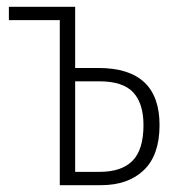

<svg xmlns="http://www.w3.org/2000/svg" viewBox="-20 -542 517 562"><path d="M447 -176Q447 -88 401 -44Q355 0 276 0H155V-484L154 -483H6V-522H200V-343H268Q447 -343 447 -176ZM400 -176Q400 -239 370 -271.5Q340 -304 270 -304H200V-39H272Q336 -39 368 -71.5Q400 -104 400 -176Z"/></svg>

Font: Fira Sans Extra Condensed ExtraLight
Style: Regular
Weight: 275
Width: 1
Designer: Carrois Corporate & Edenspiekermann AG
Foundry: Carrois Corporate GbR & Edenspiekermann AG
Version: Version 4.203